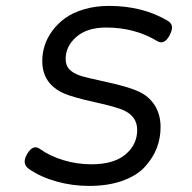

<svg xmlns="http://www.w3.org/2000/svg" viewBox="-20 -610 640 641"><path d="M121.1 -406.7Q121.1 -329.1 195.3 -297.4Q226.6 -284.2 296.9 -268.8Q367.2 -253.4 393.1 -241.7Q438 -221.2 438 -176.3Q438 -127 398.7 -94.2Q359.4 -61.5 285.2 -61.5Q237.3 -61.5 191.9 -75.2Q146.5 -88.9 112.3 -113.3Q90.3 -128.9 70.8 -96.2Q51.3 -63.5 76.7 -45.9Q115.2 -19 168.2 -4.2Q221.2 10.7 277.3 10.7Q341.8 10.7 389.9 -6.8Q438 -24.4 464.6 -54Q491.2 -83.5 503.7 -116.5Q516.1 -149.4 516.1 -185.5Q516.1 -227.5 496.6 -258.3Q477.1 -289.1 442.4 -304.7Q406.7 -320.8 336.7 -335.9Q266.6 -351.1 247.6 -357.4Q222.7 -366.2 210.9 -379.2Q199.2 -392.1 199.2 -413.6Q199.2 -455.6 234.9 -486.8Q270.5 -518.1 334.5 -518.1Q429.7 -518.1 504.4 -473.1Q528.3 -458.5 546.4 -492.2Q556.2 -511.7 554 -522.7Q551.8 -533.7 538.6 -541.5Q455.1 -590.3 343.8 -590.3Q298.8 -590.3 261 -579.1Q223.1 -567.9 197.8 -549.6Q172.4 -531.2 154.8 -507.3Q137.2 -483.4 129.2 -458Q121.1 -432.6 121.1 -406.7Z"/></svg>

Font: Courier Prime Code
Style: Italic
Weight: 400
Italic angle: -10°
Designer: Alan Dague-Greene
Foundry: Quote-Unquote Apps
Version: Version 3.18